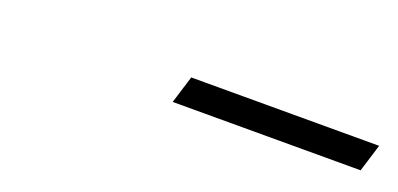

<svg xmlns="http://www.w3.org/2000/svg" viewBox="-17 -783 549 265"><g transform="rotate(20 257.5 -651.0)"><path d="M226.5 -630.5 239 -671H515L502.5 -630.5Z"/></g></svg>

Font: Newsreader Display Medium
Style: Italic
Weight: 500
Italic angle: -17°
Designer: Hugues Gentile
Foundry: Production Type
Version: Version 1.001